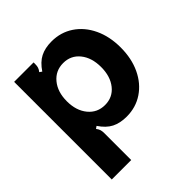

<svg xmlns="http://www.w3.org/2000/svg" viewBox="-208 -719 1061 1061"><g transform="rotate(-45 323.0 -188.5)"><path d="M609 -282Q609 -196 577.5 -129.5Q546 -63 490 -25.5Q434 12 362 12Q311 12 274.5 -6.5Q238 -25 208 -70L194 -60Q203 -49 206.5 -38Q210 -27 210 -12V199H58V-564H210V-552Q210 -536 206.5 -525.5Q203 -515 194 -504L208 -494Q238 -539 274.5 -557.5Q311 -576 362 -576Q434 -576 490 -538.5Q546 -501 577.5 -434.5Q609 -368 609 -282ZM188 -282Q188 -209 225.5 -163.5Q263 -118 323 -118Q383 -118 419.5 -163.5Q456 -209 456 -282Q456 -355 419.5 -400.5Q383 -446 323 -446Q263 -446 225.5 -400.5Q188 -355 188 -282Z"/></g></svg>

Font: Open Sauce Sans ExtraBold
Style: Regular
Weight: 800
Designer: Alfredo Marco Pradil
Foundry: Creative Sauce Fz LLC
Version: Version 1.477